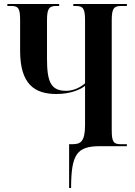

<svg xmlns="http://www.w3.org/2000/svg" viewBox="-20 -734 678 964"><path d="M327 210H337C337 39 367 0 482 0H617V-10H587C551 -10 541 -20 541 -81V-633C541 -693 553 -704 588 -704H617V-714H348V-704H360C396 -704 407 -693 407 -633V-316C387 -297 350 -278 312 -278C236 -278 216 -322 216 -439V-633C216 -693 228 -704 263 -704H277V-714H17V-704H36C72 -704 81 -693 81 -632V-479C81 -311 154 -262 263 -262C337 -262 386 -286 407 -303V-107C407 -23 385 -10 344 -10H327Z"/></svg>

Font: Noto Serif Display ExtraCondensed
Style: Bold
Weight: 700
Width: 2
Designer: Monotype Design Team
Foundry: Monotype Imaging Inc.
Version: Version 2.009